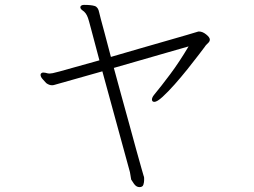

<svg xmlns="http://www.w3.org/2000/svg" viewBox="-20 -709 1040 786"><path d="M512 -4 399 -417 215 -365Q210 -364 204.5 -362Q199 -360 193 -360Q181 -360 169 -369Q165 -374 155.5 -384Q146 -394 146 -403Q146 -407 150 -410Q152 -412 158 -412Q162 -412 166 -411Q170 -410 174 -409Q177 -408 184 -408Q188 -408 196 -409.5Q204 -411 224 -416.5Q244 -422 283 -433Q322 -444 387 -462Q368 -533 355 -582.5Q342 -632 340 -636Q336 -647 330.5 -654.5Q325 -662 317 -667Q309 -673 309 -679V-681Q312 -689 324 -689Q353 -689 367.5 -684.5Q382 -680 386 -658Q388 -649 393 -630Q398 -611 408 -574.5Q418 -538 434 -476Q492 -493 551 -510Q610 -527 660.5 -541.5Q711 -556 745.5 -566Q780 -576 789 -579Q791 -580 795 -580Q809 -580 824 -568Q839 -556 839 -547Q839 -540 833 -534Q829 -530 825 -526Q821 -522 818 -517Q812 -509 793 -484Q774 -459 748 -426.5Q722 -394 695 -363.5Q668 -333 645.5 -312.5Q623 -292 612 -292Q602 -292 602 -302Q602 -305 604 -310Q606 -315 611 -321Q640 -356 677 -405.5Q714 -455 752 -519Q717 -509 666.5 -494.5Q616 -480 559 -463.5Q502 -447 446 -431Q461 -375 477.5 -315.5Q494 -256 509.5 -199.5Q525 -143 537.5 -97Q550 -51 558.5 -22Q567 7 568 11Q570 15 570 19.5Q570 24 570 29Q570 37 567 47Q564 57 551 57Q538 57 528.5 43.5Q519 30 517 26Z"/></svg>

Font: Moon Stars Kai T Light
Style: Regular
Weight: 300
Designer: GuiWonder
Version: Version 1.101